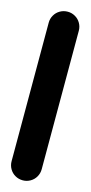

<svg xmlns="http://www.w3.org/2000/svg" viewBox="-95 -588 291 616"><g transform="rotate(15 50.0 -280.0)"><path d="M0 -50.3H100V-510.3H0ZM50.3 -100Q36.3 -100 24.8 -93.3Q13.3 -86.7 6.7 -75.2Q0 -63.7 0 -50.3Q0 -36.3 6.7 -24.8Q13.3 -13.3 24.8 -6.7Q36.3 0 50.3 0Q63.7 0 75.2 -6.7Q86.7 -13.3 93.3 -24.8Q100 -36.3 100 -50.3Q100 -63.7 93.3 -75.2Q86.7 -86.7 75.2 -93.3Q63.7 -100 50.3 -100ZM50.3 -560Q36.3 -560 24.8 -553.3Q13.3 -546.7 6.7 -535.2Q0 -523.7 0 -510.3Q0 -496.3 6.7 -484.8Q13.3 -473.3 24.8 -466.7Q36.3 -460 50.3 -460Q63.7 -460 75.2 -466.7Q86.7 -473.3 93.3 -484.8Q100 -496.3 100 -510.3Q100 -523.7 93.3 -535.2Q86.7 -546.7 75.2 -553.3Q63.7 -560 50.3 -560Z"/></g></svg>

Font: Wavefont Thin
Style: Regular
Weight: 100
Monospace: yes
Version: Version 3.005;gftools[0.9.33]